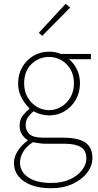

<svg xmlns="http://www.w3.org/2000/svg" viewBox="-20 -764 520 1018"><path d="M250 234Q189 234 145 217Q101 200 77.5 170Q54 140 54 100Q54 68 73.5 37Q93 6 126 -18V-22Q108 -33 96 -52Q84 -71 84 -98Q84 -131 102.5 -153.5Q121 -176 136 -186V-190Q114 -210 95 -244.5Q76 -279 76 -322Q76 -370 98 -408Q120 -446 157 -468Q194 -490 240 -490Q260 -490 276 -486.5Q292 -483 302 -478H462V-450H346Q372 -429 388 -396Q404 -363 404 -322Q404 -274 382 -235.5Q360 -197 323 -174.5Q286 -152 240 -152Q219 -152 197 -158Q175 -164 158 -174Q142 -161 129 -143.5Q116 -126 116 -100Q116 -73 135.5 -53.5Q155 -34 210 -34H316Q396 -34 433 -8Q470 18 470 74Q470 114 443 150.5Q416 187 366.5 210.5Q317 234 250 234ZM240 -180Q275 -180 305 -198Q335 -216 353.5 -248Q372 -280 372 -322Q372 -365 354 -396Q336 -427 306 -444.5Q276 -462 240 -462Q186 -462 147 -424.5Q108 -387 108 -322Q108 -280 126.5 -248Q145 -216 175 -198Q205 -180 240 -180ZM252 206Q309 206 350.5 187Q392 168 415 138Q438 108 438 76Q438 34 408.5 16Q379 -2 322 -2H212Q208 -2 191 -4Q174 -6 154 -10Q118 14 102 42.5Q86 71 86 98Q86 146 129.5 176Q173 206 252 206ZM204 -574 186 -590 328 -744 352 -724Z"/></svg>

Font: Source Sans Variable
Style: Regular
Weight: 200
Designer: Paul D. Hunt
Foundry: Adobe Systems Incorporated
Version: Version 3.006;hotconv 1.0.111;makeotfexe 2.5.65597